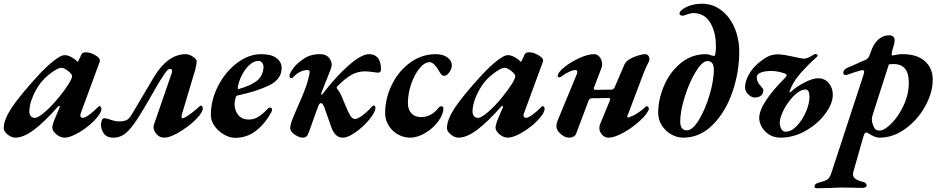

<svg xmlns="http://www.w3.org/2000/svg" viewBox="-44 -723 5020 1028"><path d="M-24 -37Q-24 -81 17 -144Q58 -207 164 -323Q208 -370 245.5 -399Q283 -428 302 -428Q328 -428 361 -402Q369 -393 370 -393H372Q374 -393 375 -395.5Q376 -398 377 -400Q390 -425 392 -432Q398 -443 417 -443Q439 -443 465 -428Q491 -413 491 -400Q491 -396 489 -390L389 -118Q386 -111 386 -106Q386 -92 400 -92Q411 -92 434.5 -109Q458 -126 483 -152Q486 -155 488 -155Q493 -155 496 -150.5Q499 -146 499 -139Q499 -125 480.5 -100.5Q462 -76 432 -51Q395 -21 360 -3.5Q325 14 302 14Q279 14 257.5 -4Q236 -22 236 -41Q236 -47 241 -64Q243 -72 251 -90.5Q259 -109 263 -119L275 -147Q276 -148 276 -151Q276 -155 273.5 -156Q271 -157 269 -155Q191 -67 136 -26.5Q81 14 38 14Q17 14 -3.5 -3Q-24 -20 -24 -37ZM272 -203Q304 -242 323 -272.5Q342 -303 342 -316Q342 -325 322 -342Q299 -360 285 -360Q270 -360 243 -342Q216 -324 192 -300Q160 -268 136.5 -217Q113 -166 113 -127Q113 -110 121 -101Q129 -92 143 -92Q160 -92 197 -124Q234 -156 272 -203Z M497 -62Q501 -90 514 -90Q522 -90 534 -86.5Q546 -83 551 -81Q575 -73 594 -73Q619 -73 633.5 -80Q648 -87 662 -111L778 -307Q853 -433 951 -433Q968 -433 988.5 -420Q1009 -407 1009 -393Q1009 -382 1002 -352L930 -111L928 -98Q928 -90 934 -90Q944 -90 974 -112Q1004 -134 1025 -154Q1029 -158 1030 -158Q1035 -158 1038.5 -153Q1042 -148 1042 -142Q1041 -128 1024 -105Q990 -63 930.5 -24.5Q871 14 834 14Q811 14 794.5 -4.5Q778 -23 778 -42Q778 -49 779 -52L875 -330Q877 -335 877 -343Q877 -354 867 -354Q857 -354 847.5 -342Q838 -330 829.5 -316.5Q821 -303 818 -299Q812 -290 804 -276Q796 -262 787 -247Q742 -167 705.5 -108Q669 -49 643 -23Q609 14 563 14Q526 14 510.5 -10Q495 -34 497 -62Z M1085 -107Q1085 -188 1124 -263.5Q1163 -339 1225.5 -386Q1288 -433 1354 -433Q1409 -433 1436.5 -412Q1464 -391 1464 -359Q1464 -299 1398 -266.5Q1332 -234 1229 -212Q1224 -211 1222 -209Q1220 -207 1218 -202Q1214 -187 1212 -170Q1211 -133 1231 -108Q1251 -83 1288 -83Q1315 -83 1337.5 -96.5Q1360 -110 1385 -136Q1395 -147 1402 -147Q1412 -147 1412 -137Q1412 -127 1409 -123Q1376 -62 1327.5 -23.5Q1279 15 1214 15Q1187 15 1156.5 -2Q1126 -19 1105.5 -47Q1085 -75 1085 -107ZM1367 -364Q1367 -377 1359.5 -387Q1352 -397 1339 -397Q1316 -397 1292.5 -376Q1269 -355 1251.5 -321.5Q1234 -288 1229 -253V-251Q1229 -245 1236 -247Q1291 -262 1327.5 -287.5Q1364 -313 1367 -364Z M1510 -36Q1510 -52 1517 -72Q1523 -90 1548 -147Q1573 -203 1588 -242Q1603 -281 1612 -323L1614 -337Q1614 -348 1603 -348Q1562 -348 1526 -310Q1523 -305 1516 -305Q1506 -305 1506 -315Q1505 -325 1518 -345.5Q1531 -366 1543 -377Q1573 -405 1600.5 -419Q1628 -433 1671 -433Q1700 -433 1716 -415.5Q1732 -398 1732 -376Q1732 -368 1728 -356L1676 -224Q1675 -222 1675 -219Q1675 -216 1677 -216Q1680 -216 1685 -222Q1757 -316 1824.5 -374.5Q1892 -433 1932 -433Q1963 -433 1979.5 -412.5Q1996 -392 1996 -351Q1996 -344 1992 -339Q1988 -334 1982 -334Q1973 -334 1947 -338Q1937 -339 1928 -340Q1919 -341 1911 -341Q1871 -341 1837.5 -322Q1804 -303 1763 -262Q1759 -258 1759 -254Q1759 -250 1763 -245Q1774 -232 1782.5 -213.5Q1791 -195 1804 -162Q1819 -125 1830.5 -105.5Q1842 -86 1857 -86Q1871 -86 1896 -104.5Q1921 -123 1936 -140Q1951 -158 1958 -158Q1962 -158 1964 -154Q1966 -150 1966 -145Q1966 -123 1934.5 -84.5Q1903 -46 1861.5 -16Q1820 14 1791 14Q1769 14 1753.5 -1.5Q1738 -17 1727 -50L1692 -150Q1687 -161 1683.5 -166Q1680 -171 1674 -171Q1665 -171 1658 -149Q1652 -131 1636 -89L1611 -18Q1604 1 1597 7.5Q1590 14 1577 14Q1558 14 1534 -2.5Q1510 -19 1510 -36Z M2018 -122Q2020 -203 2056.5 -274.5Q2093 -346 2154.5 -389.5Q2216 -433 2289 -433Q2327 -433 2351 -416Q2375 -399 2375 -373Q2375 -354 2361.5 -335.5Q2348 -317 2334 -317Q2326 -317 2320.5 -322.5Q2315 -328 2304 -347Q2293 -366 2280.5 -378Q2268 -390 2256 -390Q2229 -390 2202 -357Q2175 -324 2157.5 -273Q2140 -222 2140 -171Q2140 -136 2159 -116Q2178 -96 2210 -96Q2263 -96 2301 -142Q2309 -154 2320 -154Q2324 -154 2327 -151Q2330 -148 2330 -143Q2330 -111 2302.5 -73.5Q2275 -36 2233 -11Q2191 14 2152 14Q2116 14 2084.5 -4.5Q2053 -23 2035 -54Q2017 -85 2018 -122Z M2349 -37Q2349 -81 2390 -144Q2431 -207 2537 -323Q2581 -370 2618.5 -399Q2656 -428 2675 -428Q2701 -428 2734 -402Q2742 -393 2743 -393H2745Q2747 -393 2748 -395.5Q2749 -398 2750 -400Q2763 -425 2765 -432Q2771 -443 2790 -443Q2812 -443 2838 -428Q2864 -413 2864 -400Q2864 -396 2862 -390L2762 -118Q2759 -111 2759 -106Q2759 -92 2773 -92Q2784 -92 2807.5 -109Q2831 -126 2856 -152Q2859 -155 2861 -155Q2866 -155 2869 -150.5Q2872 -146 2872 -139Q2872 -125 2853.5 -100.5Q2835 -76 2805 -51Q2768 -21 2733 -3.5Q2698 14 2675 14Q2652 14 2630.5 -4Q2609 -22 2609 -41Q2609 -47 2614 -64Q2616 -72 2624 -90.5Q2632 -109 2636 -119L2648 -147Q2649 -148 2649 -151Q2649 -155 2646.5 -156Q2644 -157 2642 -155Q2564 -67 2509 -26.5Q2454 14 2411 14Q2390 14 2369.5 -3Q2349 -20 2349 -37ZM2645 -203Q2677 -242 2696 -272.5Q2715 -303 2715 -316Q2715 -325 2695 -342Q2672 -360 2658 -360Q2643 -360 2616 -342Q2589 -324 2565 -300Q2533 -268 2509.5 -217Q2486 -166 2486 -127Q2486 -110 2494 -101Q2502 -92 2516 -92Q2533 -92 2570 -124Q2607 -156 2645 -203Z M2935 -49Q2935 -58 2941 -76L3044 -325Q3047 -333 3047 -338Q3047 -348 3035 -348Q3024 -348 3003 -338.5Q2982 -329 2961 -313Q2955 -309 2950 -309Q2942 -309 2942 -316Q2942 -334 2976 -362Q3010 -390 3056.5 -411.5Q3103 -433 3137 -433Q3155 -433 3167.5 -416.5Q3180 -400 3180 -379Q3180 -367 3176 -358L3136 -254Q3135 -252 3135 -249Q3135 -242 3144 -242L3228 -243Q3235 -243 3239.5 -246Q3244 -249 3248 -258L3299 -377Q3306 -394 3327.5 -406.5Q3349 -419 3373 -426Q3397 -433 3409 -433Q3421 -433 3427.5 -424.5Q3434 -416 3433 -401Q3433 -398 3424 -381Q3415 -364 3403 -334L3319 -112Q3312 -99 3316 -95L3319 -94Q3323 -94 3330.5 -97.5Q3338 -101 3340 -102Q3348 -103 3373.5 -120Q3399 -137 3415 -153Q3418 -156 3421 -154Q3425 -153 3428 -148.5Q3431 -144 3430 -139Q3423 -114 3383 -77Q3343 -40 3294.5 -13Q3246 14 3214 14Q3194 14 3179.5 -2Q3165 -18 3165 -38Q3165 -47 3168 -56L3221 -184L3223 -192Q3223 -198 3213 -198L3127 -197Q3113 -197 3108 -186L3041 -8Q3037 3 3026.5 8.5Q3016 14 3003 14Q2979 14 2956.5 -7Q2934 -28 2935 -49Z M3480 -120Q3480 -189 3510.5 -262Q3541 -335 3599.5 -384Q3658 -433 3736 -433Q3750 -433 3766 -426Q3778 -423 3782 -424Q3785 -426 3787 -440Q3789 -454 3789 -466Q3791 -546 3760 -599.5Q3729 -653 3667 -653Q3654 -653 3635.5 -646Q3617 -639 3612 -639H3609Q3603 -639 3598.5 -642.5Q3594 -646 3594 -650Q3594 -662 3613 -675Q3632 -688 3658.5 -695.5Q3685 -703 3714 -703Q3772 -703 3817.5 -668.5Q3863 -634 3888.5 -575Q3914 -516 3914 -444Q3914 -337 3877.5 -230.5Q3841 -124 3772.5 -55Q3704 14 3614 14Q3580 14 3549 -4Q3518 -22 3499 -52.5Q3480 -83 3480 -120ZM3778 -350Q3778 -396 3744 -396Q3716 -396 3681.5 -339.5Q3647 -283 3622.5 -205.5Q3598 -128 3598 -72Q3598 -49 3607 -37Q3616 -25 3633 -25Q3664 -25 3698 -81Q3732 -137 3755 -214.5Q3778 -292 3778 -350Z M4021 -91Q4021 -168 4162 -309Q4168 -317 4168 -320Q4168 -326 4157 -330Q4119 -343 4086 -343Q4051 -343 4029.5 -334.5Q4008 -326 4008 -311Q4008 -289 4021 -272Q4026 -265 4034.5 -256Q4043 -247 4043 -240Q4043 -221 4030.5 -211Q4018 -201 3997 -201Q3979 -201 3962 -218Q3945 -235 3945 -254Q3945 -287 3965 -323Q3985 -359 4017 -386Q4044 -408 4067 -420Q4090 -432 4120 -432Q4137 -432 4160.5 -428Q4184 -424 4206 -419Q4250 -409 4261 -409Q4275 -409 4295.5 -420.5Q4316 -432 4319 -434H4321Q4326 -434 4330 -431.5Q4334 -429 4334 -425Q4334 -423 4329 -418Q4282 -376 4241.5 -330Q4201 -284 4183 -233Q4182 -229 4184.5 -228.5Q4187 -228 4190 -231Q4217 -257 4262 -280.5Q4307 -304 4336 -304Q4372 -304 4393.5 -278Q4415 -252 4415 -216Q4415 -169 4375 -114.5Q4335 -60 4270 -23Q4205 14 4135 14Q4100 14 4074 -2.5Q4048 -19 4034.5 -43.5Q4021 -68 4021 -91ZM4290 -204Q4290 -244 4268 -244Q4249 -244 4226 -227Q4203 -210 4183 -183Q4161 -156 4146 -121.5Q4131 -87 4131 -67Q4131 -48 4139 -33Q4147 -18 4163 -18Q4193 -18 4222.5 -49Q4252 -80 4271 -124Q4290 -168 4290 -204Z M4317 274Q4318 261 4339 255Q4372 247 4385 238.5Q4398 230 4406 207L4576 -312Q4577 -316 4580 -325Q4583 -334 4583 -339Q4583 -350 4568 -347Q4538 -339 4496 -324Q4484 -321 4483 -321Q4478 -321 4474.5 -324.5Q4471 -328 4471 -334Q4471 -351 4497 -362Q4496 -362 4528 -375Q4571 -395 4592 -403Q4599 -406 4605 -414.5Q4611 -423 4617 -441Q4632 -488 4658 -511Q4684 -534 4716 -534Q4746 -534 4746 -506Q4746 -498 4743 -486L4732 -447Q4730 -437 4730 -434Q4730 -430 4731.5 -427.5Q4733 -425 4735 -426Q4765 -433 4789 -433Q4866 -433 4908 -395.5Q4950 -358 4950 -297Q4950 -227 4909.5 -154Q4869 -81 4803.5 -33.5Q4738 14 4666 14Q4641 14 4611 -6Q4600 -14 4595 -14Q4590 -14 4586.5 -9.5Q4583 -5 4579 7L4525 197Q4523 207 4523 210Q4523 224 4535.5 234Q4548 244 4577 251Q4596 255 4596 271Q4596 276 4589.5 279.5Q4583 283 4574 283Q4540 283 4521 282L4462 281L4406 283Q4352 285 4328 285Q4323 285 4319.5 282Q4316 279 4317 274ZM4822 -281Q4822 -380 4741 -380Q4724 -380 4715 -378L4629 -110Q4624 -95 4624 -83Q4624 -69 4630 -55Q4636 -38 4643 -31Q4650 -24 4666 -24Q4691 -24 4729 -62Q4767 -100 4794.5 -159.5Q4822 -219 4822 -281Z"/></svg>

Font: EB Garamond
Style: Bold Italic
Weight: 700
Italic angle: -17.2°
Designer: Georg Duffner and Octavio Pardo
Foundry: Georg Duffner
Version: Version 1.000